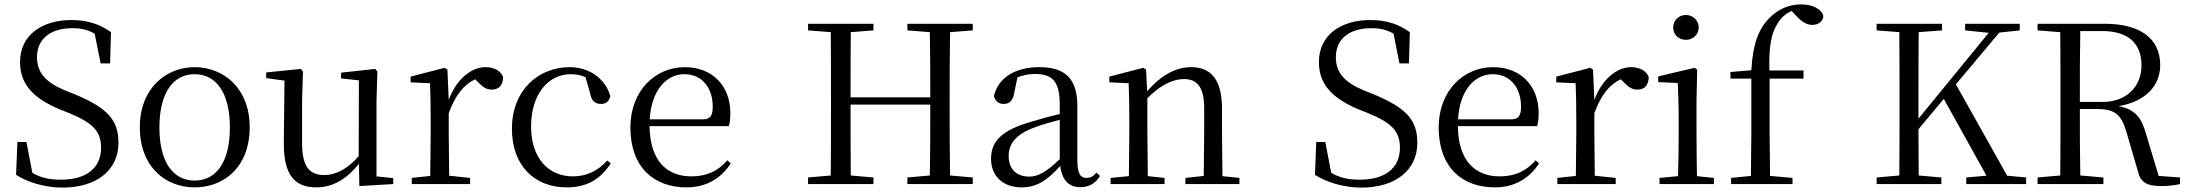

<svg xmlns="http://www.w3.org/2000/svg" viewBox="-20 -836 9936 872"><path d="M264 16C417 16 518 -62 518 -187C518 -289 471 -345 319 -408L274 -426C195 -459 148 -501 148 -576C148 -664 215 -708 309 -708C349 -708 379 -701 410 -683L437 -548H480L484 -690C435 -725 380 -745 304 -745C175 -745 71 -680 71 -554C71 -452 133 -389 252 -339L295 -322C404 -277 439 -238 439 -165C439 -69 367 -20 258 -20C206 -20 169 -27 127 -51L100 -191H59L53 -42C102 -10 181 16 264 16Z M864 15C997 15 1114 -77 1114 -258C1114 -438 993 -531 864 -531C736 -531 615 -437 615 -258C615 -78 732 15 864 15ZM864 -16C765 -16 704 -101 704 -257C704 -413 765 -499 864 -499C963 -499 1024 -413 1024 -257C1024 -101 963 -16 864 -16Z M1612 9 1766 0V-27L1690 -35V-380L1694 -511L1684 -523L1529 -506V-480L1610 -471L1609 -127C1563 -73 1509 -41 1452 -41C1387 -41 1352 -78 1352 -185V-380L1356 -511L1346 -523L1189 -507V-481L1272 -470L1269 -186C1268 -37 1322 15 1417 15C1496 15 1559 -28 1610 -92Z M1933 0H2115V-28L2020 -38L2018 -229V-322C2048 -403 2085 -451 2138 -476L2147 -467C2170 -443 2187 -429 2213 -429C2248 -429 2264 -451 2265 -486C2255 -515 2223 -531 2185 -531C2118 -531 2051 -473 2018 -382L2012 -520L1999 -528L1845 -488V-462L1933 -458C1935 -408 1936 -358 1936 -289V-229L1934 -37L1850 -28V0Z M2554 15C2649 15 2709 -25 2754 -94L2738 -107C2693 -58 2642 -35 2582 -35C2470 -35 2392 -118 2392 -262C2392 -408 2470 -499 2572 -499C2595 -499 2617 -495 2639 -486L2660 -413C2666 -378 2682 -364 2710 -364C2732 -364 2746 -375 2752 -399C2730 -479 2656 -531 2567 -531C2429 -531 2305 -430 2305 -251C2305 -84 2407 15 2554 15Z M3098 15C3188 15 3255 -26 3299 -94L3283 -108C3242 -60 3191 -35 3120 -35C3010 -35 2932 -104 2930 -263H3290C3295 -279 3297 -299 3297 -323C3297 -441 3220 -531 3090 -531C2957 -531 2843 -425 2843 -257C2843 -76 2950 15 3098 15ZM2931 -294C2938 -424 3005 -499 3088 -499C3169 -499 3217 -437 3217 -352C3217 -312 3207 -294 3172 -294Z M4101 -698 4203 -690C4205 -592 4205 -493 4205 -394H3843C3843 -494 3843 -593 3844 -690L3947 -698V-728H3650V-698L3753 -690C3754 -591 3754 -491 3754 -391V-337C3754 -236 3754 -137 3753 -39L3650 -30V0H3947V-30L3844 -39C3843 -136 3843 -237 3843 -361H4205C4205 -237 4205 -136 4203 -39L4101 -30V0H4398V-30L4295 -39C4293 -137 4293 -237 4293 -337V-391C4293 -492 4293 -592 4295 -690L4398 -698V-728H4101Z M4886 14C4925 14 4955 -2 4976 -37L4960 -52C4944 -34 4932 -28 4915 -28C4888 -28 4873 -45 4873 -108V-355C4873 -479 4817 -531 4701 -531C4588 -531 4514 -482 4494 -400C4500 -377 4515 -364 4538 -364C4563 -364 4580 -377 4586 -413L4601 -485C4628 -495 4653 -500 4679 -500C4758 -500 4793 -470 4793 -359V-318C4749 -308 4702 -295 4660 -282C4528 -244 4481 -193 4481 -115C4481 -32 4540 15 4619 15C4691 15 4736 -18 4795 -82C4803 -22 4831 14 4886 14ZM4793 -113C4730 -53 4694 -34 4654 -34C4598 -34 4561 -66 4561 -128C4561 -183 4594 -226 4678 -257C4712 -270 4752 -281 4793 -292Z M5446 0H5609V-28L5532 -36L5530 -229V-342C5530 -477 5478 -531 5390 -531C5324 -531 5258 -499 5190 -422L5185 -520L5172 -528L5018 -488V-462L5106 -458C5108 -408 5109 -358 5109 -289V-229L5107 -36L5024 -28V0H5269V-28L5193 -36L5191 -229V-390C5257 -457 5315 -477 5357 -477C5415 -477 5449 -443 5449 -344V-229L5447 -37L5364 -28V0Z M6163 16C6316 16 6417 -62 6417 -187C6417 -289 6370 -345 6218 -408L6173 -426C6094 -459 6047 -501 6047 -576C6047 -664 6114 -708 6208 -708C6248 -708 6278 -701 6309 -683L6336 -548H6379L6383 -690C6334 -725 6279 -745 6203 -745C6074 -745 5970 -680 5970 -554C5970 -452 6032 -389 6151 -339L6194 -322C6303 -277 6338 -238 6338 -165C6338 -69 6266 -20 6157 -20C6105 -20 6068 -27 6026 -51L5999 -191H5958L5952 -42C6001 -10 6080 16 6163 16Z M6769 15C6859 15 6926 -26 6970 -94L6954 -108C6913 -60 6862 -35 6791 -35C6681 -35 6603 -104 6601 -263H6961C6966 -279 6968 -299 6968 -323C6968 -441 6891 -531 6761 -531C6628 -531 6514 -425 6514 -257C6514 -76 6621 15 6769 15ZM6602 -294C6609 -424 6676 -499 6759 -499C6840 -499 6888 -437 6888 -352C6888 -312 6878 -294 6843 -294Z M7136 0H7318V-28L7223 -38L7221 -229V-322C7251 -403 7288 -451 7341 -476L7350 -467C7373 -443 7390 -429 7416 -429C7451 -429 7467 -451 7468 -486C7458 -515 7426 -531 7388 -531C7321 -531 7254 -473 7221 -382L7215 -520L7202 -528L7048 -488V-462L7136 -458C7138 -408 7139 -358 7139 -289V-229L7137 -37L7053 -28V0Z M7637 -655C7668 -655 7695 -678 7695 -711C7695 -744 7668 -768 7637 -768C7605 -768 7579 -744 7579 -711C7579 -678 7605 -655 7637 -655ZM7600 0H7764V-28L7687 -36C7686 -92 7685 -175 7685 -229V-380L7688 -520L7676 -528L7511 -489V-463L7600 -459C7602 -409 7604 -356 7604 -289V-229C7604 -175 7603 -92 7601 -36L7517 -28V0Z M7931 0H8121V-28L8019 -37L8017 -229V-479H8171V-516H8016C8013 -630 8025 -687 8056 -734C8071 -757 8092 -776 8117 -786L8136 -766C8164 -736 8185 -723 8211 -723C8241 -723 8260 -740 8261 -764C8251 -798 8208 -816 8160 -816C8111 -816 8063 -799 8022 -760C7969 -711 7941 -640 7934 -517L7839 -509V-479H7934V-229L7932 -37L7842 -28V0Z M9023 0H9182V-30L9096 -38L8863 -453L9060 -688L9153 -698V-728H8905V-698L9012 -687L8693 -297V-391C8693 -492 8693 -592 8694 -690L8800 -698V-728H8503V-698L8606 -690C8607 -591 8607 -491 8607 -391V-337C8607 -236 8607 -137 8606 -39L8503 -30V0H8797V-30L8694 -39L8693 -249L8808 -387L9002 -38L8910 -30V0Z M9234 -698 9337 -690C9338 -591 9338 -491 9338 -391V-337C9338 -236 9338 -137 9337 -39L9234 -30V0H9533V-30L9428 -39C9426 -136 9426 -235 9426 -341H9502C9591 -341 9617 -311 9640 -228L9690 -57C9701 -10 9728 9 9795 9C9832 9 9858 5 9881 0V-30L9784 -37L9728 -223C9707 -300 9679 -339 9602 -354C9728 -375 9791 -450 9791 -540C9791 -661 9700 -728 9540 -728H9234ZM9428 -695H9527C9649 -695 9706 -636 9706 -539C9706 -446 9641 -373 9529 -373H9426C9426 -496 9426 -597 9428 -695Z"/></svg>

Font: Source Han Serif KR
Style: Regular
Weight: 400
Designer: Ryoko NISHIZUKA 西塚涼子 (kana & ideographs); Frank Grießhammer (Latin, Greek & Cyrillic); Wenlong ZHANG 张文龙 (bopomofo); San
Foundry: Adobe
Version: Version 2.001;hotconv 1.1.0;makeotfexe 2.6.0